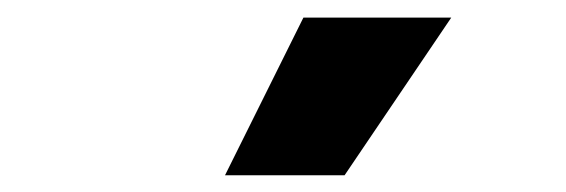

<svg xmlns="http://www.w3.org/2000/svg" viewBox="-20 -842 660 224"><path d="M242.5 -637.5 334 -821.5H506.5L382 -637.5Z"/></svg>

Font: Monaspace Argon ExtraBold
Style: Bold
Weight: 800
Designer: Riley Cran & the Lettermatic Team
Foundry: Lettermatic
Version: Version 1.000 (Monaspace Argon)